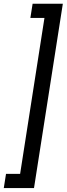

<svg xmlns="http://www.w3.org/2000/svg" viewBox="-75 -832 349 1005"><path d="M84 -738.3 95.7 -812.5H253.9L103 152.3H-55.2L-43.5 78.1H30.3L157.7 -738.3Z"/></svg>

Font: Roboto Condensed
Style: Italic
Weight: 400
Italic angle: -12°
Designer: Christian Robertson
Foundry: Google
Version: Version 3.0